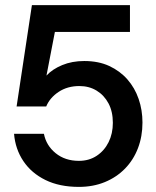

<svg xmlns="http://www.w3.org/2000/svg" viewBox="-20 -720 610 752"><path d="M289 12Q213 12 158 -15Q103 -42 71.5 -89Q40 -136 35 -196H152Q161 -150 198 -120Q235 -90 289 -90Q329 -90 359 -110Q389 -130 405.5 -163.5Q422 -197 422 -239Q422 -283 405 -315Q388 -347 358.5 -365Q329 -383 291 -383Q244 -383 209.5 -360Q175 -337 161 -303H45L105 -700H489V-595H195L162 -424Q185 -449 223.5 -465Q262 -481 310 -481Q366 -481 408 -461.5Q450 -442 479 -409Q508 -376 523 -332.5Q538 -289 538 -240Q538 -186 520.5 -140Q503 -94 470 -60Q437 -26 391 -7Q345 12 289 12Z"/></svg>

Font: DM Sans 36pt SemiBold
Style: Regular
Weight: 600
Designer: Colophon Foundry, Jonny Pinhorn
Foundry: Colophon Foundry
Version: Version 4.004;gftools[0.9.30]